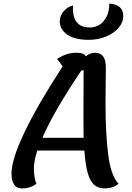

<svg xmlns="http://www.w3.org/2000/svg" viewBox="-20 -1026 733 1070"><path d="M569 -564 568 -448Q568 -283 583 -164.5Q598 -46 641 -2Q608 24 564 24Q527 24 504.5 4Q482 -16 469 -61.5Q456 -107 450 -187H188Q169 -130 169 -88Q169 -34 183 -2Q150 24 101 24Q73 24 58.5 2.5Q44 -19 44 -59Q44 -137 116.5 -289Q189 -441 329 -656L298 -698Q327 -716 352.5 -724Q378 -732 407 -732Q448 -732 458 -712Q482 -732 510 -732Q540 -732 555 -711.5Q570 -691 570 -648Q570 -595 569 -564ZM446 -258Q445 -289 445 -361Q445 -578 446 -634H434Q281 -407 216 -258ZM589 -1006Q626 -1004 646.5 -987Q667 -970 667 -937Q667 -902 641.5 -871.5Q616 -841 571.5 -822.5Q527 -804 474 -804Q397 -804 355 -833Q313 -862 313 -907Q313 -936 333.5 -961.5Q354 -987 387 -996Q379 -873 481 -873Q528 -873 558.5 -909.5Q589 -946 589 -1006Z"/></svg>

Font: Lemonada
Style: Regular
Weight: 400
Designer: Mohamed Gaber (Arabic) Eduardo Tunni (Latin)
Foundry: Kief Type Foundry
Version: Version 3.006